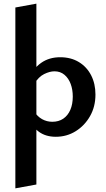

<svg xmlns="http://www.w3.org/2000/svg" viewBox="-20 -741 578 1050"><path d="M285 7Q230 7 192.5 -20.5Q155 -48 139 -97L167 -132Q184 -104 210 -89.5Q236 -75 266 -75Q301 -75 326 -92Q351 -109 364.5 -140Q378 -171 378 -213Q378 -251 366.5 -282Q355 -313 332.5 -332Q310 -351 278 -351Q252 -351 221.5 -336Q191 -321 168 -283L128 -304Q162 -367 205.5 -397.5Q249 -428 309 -428Q368 -428 411.5 -401.5Q455 -375 478.5 -329Q502 -283 502 -224Q502 -158 472.5 -106Q443 -54 394 -23.5Q345 7 285 7ZM64 289V-700L179 -721V268Z"/></svg>

Font: Ysabeau Office
Style: Bold
Weight: 700
Designer: Christian Thalmann (Catharsis Fonts)
Version: Version 2.001;gftools[0.9.30]; featfreeze: tnum,lnum,ss02